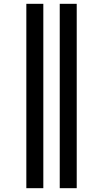

<svg xmlns="http://www.w3.org/2000/svg" viewBox="-20 -843 540 1006"><path d="M293 143V-823H382V143ZM118 143V-823H207V143Z"/></svg>

Font: Iosevka
Style: Bold
Weight: 700
Monospace: yes
Designer: Belleve Invis
Foundry: Belleve Invis
Version: Version 32.5.0; ttfautohint (v1.8.4)